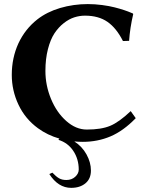

<svg xmlns="http://www.w3.org/2000/svg" viewBox="-20 -678 731 931"><path d="M219.2 166C247.9 210.6 283.2 232.9 325.2 232.9C353.5 232.9 376.5 225.6 394.3 210.9C412 196.3 420.9 175.6 420.9 148.9C420.9 122.6 413.7 96.4 399.4 70.6C385.1 44.7 365.4 23.8 340.3 7.8C352.4 9.1 366.2 9.8 381.8 9.8C429.4 9.8 474 1 515.6 -16.6C557.3 -34.2 598.1 -63.6 638.2 -105L613.8 -139.2C576.3 -103.7 543.2 -79.9 514.4 -67.9C485.6 -55.8 447.8 -49.8 400.9 -49.8C365.7 -49.8 332.5 -63.6 301.3 -91.3C270 -119 245.4 -154.7 227.3 -198.5C209.2 -242.3 200.2 -287.4 200.2 -334C200.2 -373 204.3 -408.3 212.4 -439.7C220.5 -471.1 231.1 -496.7 244.1 -516.4C257.2 -536.1 272.2 -552.6 289.3 -565.9C306.4 -579.3 323.5 -588.6 340.6 -594C357.7 -599.4 374.8 -602.1 392.1 -602.1C436 -602.1 472.4 -592 501.2 -572C530 -552 555 -521 576.2 -479L606 -480C608.9 -522.3 615.6 -565.6 626 -609.9L624 -612.8L613.3 -617.2C606.1 -620.4 595.7 -624.3 582 -628.9C568.4 -633.5 553 -637.9 535.9 -642.3C518.8 -646.7 498.5 -650.5 475.1 -653.6C451.7 -656.7 428.5 -658.2 405.8 -658.2C359.5 -658.2 314.8 -651.9 271.5 -639.2C228.8 -626.5 192.1 -608.1 161.1 -584C121.7 -553.1 91.1 -514.3 69.3 -467.8C47.9 -420.9 37.1 -370 37.1 -314.9C37.1 -264.5 47.9 -216.3 69.6 -170.4C91.2 -124.5 122.7 -86.4 164.1 -56.2C195 -33.7 229.7 -16.9 268.1 -5.9L263.2 0C293.8 9.4 317.9 27.3 335.4 53.7C353 80.1 361.8 110.2 361.8 144C361.8 157.1 356.1 168.8 344.7 179.2C333.3 189.6 319 194.8 301.8 194.8C287.8 194.8 276 192.1 266.4 186.5C256.8 181 245.9 171.9 233.9 159.2Z"/></svg>

Font: Linux Biolinum G
Style: Bold
Weight: 700
Designer: Philipp H. Poll
Foundry: Philipp H. Poll
Version: Version 1.1.0